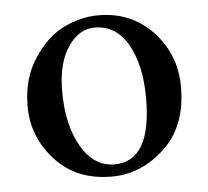

<svg xmlns="http://www.w3.org/2000/svg" viewBox="-41 -493 595 548"><g transform="rotate(-5 256.5 -219.0)"><path d="M260 -450Q353 -450 415 -385Q477 -319 477 -226Q477 -113 410 -51Q343 12 258 12Q157 12 97 -54Q36 -120 36 -209Q36 -287 73 -344Q110 -401 160 -426Q209 -450 260 -450ZM246 -416Q201 -416 170 -370Q138 -324 138 -242Q138 -146 174 -84Q210 -22 269 -22Q375 -22 375 -203Q375 -297 341 -357Q307 -416 246 -416Z"/></g></svg>

Font: Shafarik
Style: Regular
Weight: 400
Version: Version 1.001; ttfautohint (v1.8.4.7-5d5b)